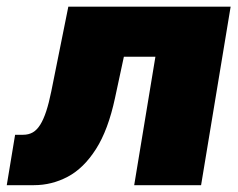

<svg xmlns="http://www.w3.org/2000/svg" viewBox="-53 -542 696 562"><path d="M-33.2 0 -8.8 -147.5H14.6Q30.8 -147.5 43 -154.5Q55.2 -161.6 64.7 -176.8Q74.2 -191.9 82.3 -216.3Q90.3 -240.7 97.2 -274.9L147 -522.5H622.1L535.6 0H339.8L401.9 -376H309.6L283.7 -255.4Q263.7 -161.6 227.8 -105.5Q191.9 -49.3 145.3 -24.7Q98.6 0 46.4 0Z"/></svg>

Font: Inter 28pt Black
Style: Italic
Weight: 900
Italic angle: -9.3988°
Designer: Rasmus Andersson
Foundry: rsms
Version: Version 4.001;git-66647c0bb